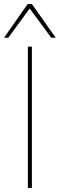

<svg xmlns="http://www.w3.org/2000/svg" viewBox="-55 -931 296 951"><path d="M83 0V-700H103V0ZM-35 -744 82 -911H103L221 -744H199L92 -889L-14 -744Z"/></svg>

Font: Georama Thin
Style: Regular
Weight: 100
Designer: Jean-Baptiste Levee
Foundry: Production Type
Version: Version 1.000